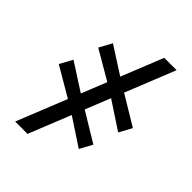

<svg xmlns="http://www.w3.org/2000/svg" viewBox="-257 -893 1175 1175"><g transform="rotate(45 330.0 -305.5)"><path d="M91 154.5 460.5 -766.5H567.5L198 154.5ZM485 -2 286 -133 237 -162.5 31 -283 76 -365.5 267 -242.5 315.5 -213.5 529.5 -84ZM584 -244 385 -375 336 -405 130.5 -525 175.5 -607.5 366 -485 415 -455.5 629 -326.5Z"/></g></svg>

Font: Merriweather 28pt Black
Style: Regular
Weight: 900
Version: Version 2.100